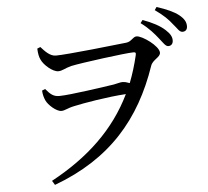

<svg xmlns="http://www.w3.org/2000/svg" viewBox="-59 -902 1118 1032"><g transform="rotate(-5 500.0 -385.5)"><path d="M821 -669C842 -643 853 -623 868 -623C884 -623 894 -634 894 -652C894 -672 884 -689 861 -710C834 -735 794 -756 742 -775L730 -759C775 -726 801 -694 821 -669ZM903 -738C925 -714 933 -693 951 -693C967 -693 977 -703 977 -721C977 -743 968 -761 941 -783C916 -803 876 -821 823 -838L812 -822C860 -788 883 -764 903 -738ZM262 -625C229 -625 204 -654 182 -678L165 -671C166 -644 170 -625 177 -611C190 -581 237 -540 267 -540C290 -540 303 -553 339 -562C394 -574 638 -606 677 -606C688 -606 693 -604 689 -589C677 -538 662 -489 644 -443C631 -448 618 -452 605 -452C593 -452 579 -447 558 -443C510 -436 319 -407 261 -407C230 -407 214 -420 188 -451L171 -444C172 -423 177 -405 184 -390C195 -365 238 -326 265 -326C285 -326 297 -338 337 -346C386 -357 519 -380 618 -386C529 -202 382 -64 182 44L196 67C501 -46 671 -245 767 -526C778 -558 820 -567 820 -592C820 -628 733 -690 702 -690C682 -690 673 -664 644 -661C592 -655 322 -625 262 -625Z"/></g></svg>

Font: Noto Serif CJK SC Medium
Style: Regular
Weight: 500
Designer: Ryoko NISHIZUKA 西塚涼子 (kana & ideographs); Frank Grießhammer (Latin, Greek & Cyrillic); Wenlong ZHANG 张文龙 (bopomofo); San
Foundry: Adobe
Version: Version 2.001;hotconv 1.1.0;makeotfexe 2.6.0